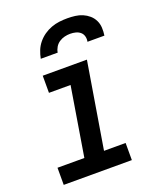

<svg xmlns="http://www.w3.org/2000/svg" viewBox="-139 -839 778 927"><g transform="rotate(-20 250.0 -375.0)"><path d="M27 0V-88H165L223 -442H112V-530H339L266 -88H377V0ZM131 -610Q135 -631 143 -651Q151 -671 165 -688Q179 -705 197 -717.5Q215 -730 235.5 -737.5Q256 -745 276.5 -747.5Q297 -750 318 -750Q338 -750 358 -747.5Q378 -745 395.5 -737.5Q413 -730 427.5 -717.5Q442 -705 450.5 -687.5Q459 -670 460 -650Q461 -630 458 -610H371Q374 -624 370.5 -637.5Q367 -651 357 -659.5Q347 -668 333.5 -671.5Q320 -675 305 -675Q291 -675 276.5 -671.5Q262 -668 249 -659.5Q236 -651 228 -637.5Q220 -624 218 -610Z"/></g></svg>

Font: Iosevka Curly Slab SmBdObl
Style: Regular
Weight: 600
Italic angle: -9°
Monospace: yes
Designer: Belleve Invis
Foundry: Belleve Invis
Version: Version 11.0.0; ttfautohint (v1.8.3)